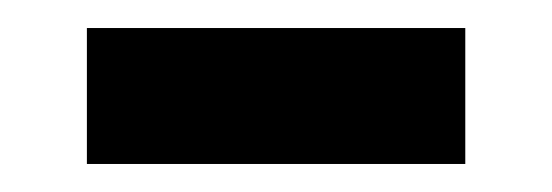

<svg xmlns="http://www.w3.org/2000/svg" viewBox="-20 -787 394 137"><path d="M42 -670V-767H312V-670Z"/></svg>

Font: Sintony
Style: Bold
Weight: 700
Designer: Eduardo Rodriguez Tunni
Foundry: Eduardo Rodriguez Tunni
Version: Version 1.001